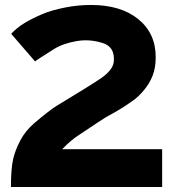

<svg xmlns="http://www.w3.org/2000/svg" viewBox="-20 -752 696 772"><path d="M24 0Q24 -74 33 -113Q41 -148 62 -188Q82 -226 118 -257Q178 -308 207 -326Q237 -344 315 -392Q362 -421 387 -438Q409 -453 424 -472Q439 -491 438 -515Q438 -516 438 -518Q437 -565 393 -579Q358 -590 325 -590Q307 -590 289 -587Q232 -577 196 -554Q123 -508 121 -505L25 -616Q47 -640 78 -659Q109 -678 152 -696Q187 -711 243 -722Q292 -732 346 -732Q466 -732 536 -675Q606 -618 606 -523Q606 -521 606 -520Q606 -479 593.5 -447.5Q581 -416 560 -391Q537 -363 514 -347Q477 -321 461 -312Q422 -289 417 -287Q410 -284 366 -255Q336 -235 300 -211Q265 -189 230 -152H632V0Z"/></svg>

Font: Oxford Sans
Style: Regular
Weight: 800
Designer: Matt McInerney, Pablo Impallari, Rodrigo Fuenzalida
Foundry: Matt McInerney, Pablo Impallari, Rodrigo Fuenzalida
Version: Version 3.000g; ttfautohint (v1.5) -l 8 -r 28 -G 28 -x 14 -D